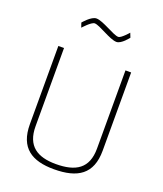

<svg xmlns="http://www.w3.org/2000/svg" viewBox="-166 -1031 970 1145"><g transform="rotate(20 319.0 -458.0)"><path d="M464 -913C464 -913 423 -865 405 -865C373 -865 289 -924 246 -924C213 -924 169 -870 169 -870L179 -841C179 -841 225 -893 246 -893C278 -893 362 -833 405 -833C436 -833 475 -885 475 -885L464 -913ZM124 -692H88V-196C88 -45 174 8 314 8C464 8 550 -46 550 -196V-692H514V-196C514 -69 440 -25 314 -25C197 -25 124 -70 124 -196Z"/></g></svg>

Font: RazerF5 Thin
Style: Regular
Weight: 250
Foundry: Razer Inc.
Version: Version 2